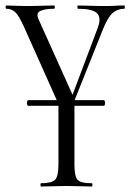

<svg xmlns="http://www.w3.org/2000/svg" viewBox="-23 -406 477 701"><path d="M80.6 -19.6Q77.1 -19.6 76 -24.6Q74.8 -29.6 76 -35Q77.1 -40.4 80.6 -40.4H355.2Q358.8 -40.4 360 -35Q361.2 -29.6 360 -24.6Q358.8 -19.6 355.2 -19.6ZM126.8 275Q124.8 275 124.8 269Q124.8 263 126.8 263Q166.3 263 178.4 250Q190.4 237 190.4 194V-57.4H248.8V194Q248.8 237 259.9 250Q271 263 312.4 263Q314.4 263 314.4 269Q314.4 275 312.4 275Q294 275 270.4 274Q246.8 273 220 273Q194.2 273 169.7 274Q145.2 275 126.8 275ZM430.8 -386Q432.8 -386 432.8 -380Q432.8 -374 430.8 -374Q405.8 -374 388.2 -358.5Q370.6 -343 353.6 -300.8L229 10.8Q227.8 15 218.5 15Q209.2 15 207 10.8L66.8 -303Q46.8 -348.4 33 -361.2Q19.2 -374 0.4 -374Q-2.6 -374 -2.6 -380Q-2.6 -386 0.4 -386Q15 -386 32.5 -385Q50 -384 68.6 -384Q103.1 -384 128.2 -385Q153.3 -386 174.2 -386Q177.2 -386 177.2 -380Q177.2 -374 174.2 -374Q143.2 -374 125.2 -366.5Q107.2 -359 118 -335L246 -50.8L219.8 -1.4L334.4 -305.8Q347.6 -342 331 -358Q314.4 -374 261.6 -374Q259.6 -374 259.6 -380Q259.6 -386 261.6 -386Q285.6 -386 307.1 -385Q328.6 -384 362.6 -384Q384.3 -384 397.7 -385Q411.2 -386 430.8 -386Z"/></svg>

Font: Cormorant Light
Style: Regular
Weight: 300
Designer: Christian Thalmann (Catharsis Fonts)
Foundry: Catharsis Fonts
Version: Version 4.000